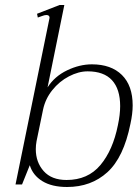

<svg xmlns="http://www.w3.org/2000/svg" viewBox="-20 -737 561 767"><path d="M99 -77 68 0H42L177 -661L178 -666Q178 -677 165 -677Q158 -677 146.5 -672.5Q135 -668 131 -667L128 -682L218 -717H237L170 -388Q198 -432 248 -456Q298 -480 347 -480Q424 -480 467 -437.5Q510 -395 510 -316Q510 -283 501 -242Q474 -108 409 -49Q344 10 248 10Q187 10 149 -13.5Q111 -37 99 -77ZM451 -237Q460 -279 460 -313Q460 -381 427.5 -416.5Q395 -452 330 -452Q294 -452 255.5 -432Q217 -412 189 -377Q161 -342 152 -299L126 -173Q123 -157 123 -141Q123 -89 154.5 -53.5Q186 -18 246 -18Q331 -18 381 -77.5Q431 -137 451 -237Z"/></svg>

Font: Taviraj ExtraLight
Style: Italic
Weight: 275
Italic angle: -12°
Designer: Katatrad Team
Foundry: CadsonDemak
Version: Version 1.001